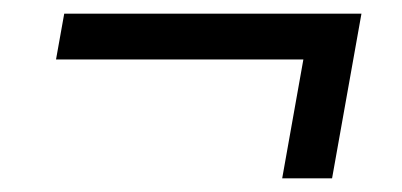

<svg xmlns="http://www.w3.org/2000/svg" viewBox="-20 -395 588 281"><path d="M393 -134 424 -308H62L74 -375H509L466 -134Z"/></svg>

Font: Jura
Style: Bold Italic
Weight: 700
Designer: Ed Merritt
Foundry: Ten by Twenty
Version: Version 1.007